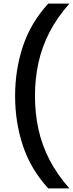

<svg xmlns="http://www.w3.org/2000/svg" viewBox="-20 -828 406 1068"><path d="M248.5 220Q151 113.5 107.5 -17.2Q64 -148 64 -294Q64 -440 107.5 -570.8Q151 -701.5 248.5 -808H366Q297.5 -730.5 255.2 -648.5Q213 -566.5 193.8 -478.5Q174.5 -390.5 174.5 -294Q174.5 -197.5 193.8 -109.5Q213 -21.5 255.2 60.5Q297.5 142.5 366 220Z"/></svg>

Font: Encode Sans SemiExpanded Medium
Style: Regular
Weight: 500
Width: 6
Designer: Multiple Designers
Foundry: Impallari Type
Version: Version 3.002